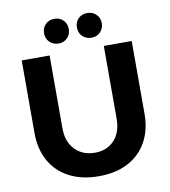

<svg xmlns="http://www.w3.org/2000/svg" viewBox="-96 -979 946 1071"><g transform="rotate(-10 376.5 -443.0)"><path d="M223 -288Q223 -211 266 -166.5Q309 -122 379 -122Q447 -122 488.5 -166.5Q530 -211 530 -288V-700H688V-288Q688 -197 650.5 -129.5Q613 -62 543.5 -25.5Q474 11 378 11Q282 11 211.5 -25.5Q141 -62 103 -129.5Q65 -197 65 -288V-700H223ZM284 -897Q315 -897 334.5 -877Q354 -857 354 -827Q354 -797 334.5 -777Q315 -757 284 -757Q254 -757 234 -777Q214 -797 214 -827Q214 -858 234 -877.5Q254 -897 284 -897ZM471 -897Q501 -897 521 -877Q541 -857 541 -827Q541 -797 521 -777Q501 -757 471 -757Q440 -757 420 -777Q400 -797 400 -827Q400 -858 420 -877.5Q440 -897 471 -897Z"/></g></svg>

Font: Alexandria SemiBold
Style: Regular
Weight: 600
Designer: Mohamed Gaber
Foundry: Kief Type Foundry
Version: Version 5.100